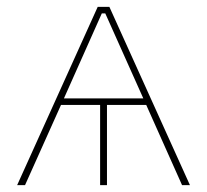

<svg xmlns="http://www.w3.org/2000/svg" viewBox="-20 -540 604 560"><path d="M299 -520H265L30 0H53L162 -243L277 -501H287L402 -244L511 0H534ZM272 0H292V-234H410V-253H151V-234H272Z"/></svg>

Font: Fixel Variable
Style: Regular
Weight: 100
Width: 3
Designer: AlfaBravo + MacPaw
Foundry: Kyrylo Tkachov, Marchela Mozhyna, Serhii Makarenko, Maria Weinstein, Zakhar Kryvoshyya
Version: Version 1.211